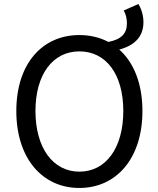

<svg xmlns="http://www.w3.org/2000/svg" viewBox="-20 -920 782 953"><path d="M374 -68C243 -68 156 -186 156 -369C156 -552 243 -665 374 -665C506 -665 592 -552 592 -369C592 -186 506 -68 374 -68ZM374 13C558 13 687 -134 687 -369C687 -505 644 -610 572 -674C647 -694 692 -737 692 -810C692 -843 682 -876 667 -900L594 -868C605 -850 610 -826 610 -804C610 -753 581 -724 518 -712C476 -734 427 -746 374 -746C190 -746 61 -604 61 -369C61 -134 190 13 374 13Z"/></svg>

Font: Noto Sans Mono CJK SC
Style: Regular
Weight: 400
Designer: Ryoko NISHIZUKA 西塚涼子 (kana, bopomofo & ideographs); Paul D. Hunt (Latin, Greek & Cyrillic); Sandoll Communications 산돌커뮤니
Foundry: Adobe
Version: Version 2.004;hotconv 1.0.118;makeotfexe 2.5.65603